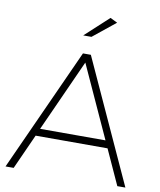

<svg xmlns="http://www.w3.org/2000/svg" viewBox="-98 -999 894 1076"><g transform="rotate(10 349.0 -461.0)"><path d="M7.8 0 325.2 -699.2H370.1L689.9 0H644L553.2 -199.2H144L54.2 0ZM162.1 -241.2H534.2L347.2 -650.9ZM309.1 -798.8 442.9 -921.9 483.9 -901.9 356 -798.8Z"/></g></svg>

Font: Montserrat Ultra Light
Style: Regular
Weight: 200
Designer: Julieta Ulanovsky
Foundry: Julieta Ulanovsky
Version: Version 3.001;PS 003.001;hotconv 1.0.70;makeotf.lib2.5.58329